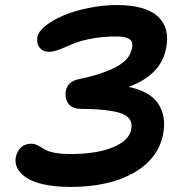

<svg xmlns="http://www.w3.org/2000/svg" viewBox="-20 -755 740 764"><path d="M259.8 -11.2Q198.2 -11.2 152.3 -21.7Q106.4 -32.2 82.3 -49.6Q58.1 -66.9 48.3 -87.4Q38.6 -107.9 43 -129.9Q48.3 -154.3 64 -168.7Q79.6 -183.1 104 -183.1Q115.7 -183.1 125.2 -179Q134.8 -174.8 144 -168.7Q153.3 -162.6 165.8 -156.5Q178.2 -150.4 202.4 -146.2Q226.6 -142.1 259.8 -142.1Q364.3 -142.1 428.5 -168.5Q492.7 -194.8 502 -238.8Q511.7 -284.7 465.3 -302.7Q418.9 -320.8 301.8 -321.8Q266.6 -321.8 251.7 -343.3Q236.8 -364.7 242.2 -395Q250.5 -431.6 293.9 -439.9Q388.7 -460 442.4 -488.8Q496.1 -517.6 504.9 -561Q511.2 -589.4 494.9 -599.6Q478.5 -609.9 441.9 -609.9Q386.2 -609.9 339.1 -600.3Q292 -590.8 266.8 -579.3Q241.7 -567.9 217 -558.3Q192.4 -548.8 176.8 -548.8Q150.9 -548.8 137.7 -565.4Q124.5 -582 128.9 -608.9Q133.3 -629.9 161.6 -652.6Q189.9 -675.3 232.4 -693.4Q274.9 -711.4 331.8 -723.1Q388.7 -734.9 444.8 -734.9Q559.6 -734.9 608.4 -689.2Q657.2 -643.6 641.1 -563Q620.6 -456.1 491.2 -409.2Q576.7 -392.1 609.9 -341.8Q643.1 -291.5 628.9 -220.2Q608.9 -121.6 510.7 -66.4Q412.6 -11.2 259.8 -11.2Z"/></svg>

Font: Shantell Sans Bouncy
Style: Italic
Weight: 600
Italic angle: -11.31°
Designer: Stephen Nixon, Anya Danilova, Shantell Martin
Foundry: Arrow Type
Version: Version 1.006;[9816181b4]